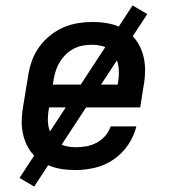

<svg xmlns="http://www.w3.org/2000/svg" viewBox="-20 -619 640 708"><path d="M259 8Q235 8 212 5Q189 2 167.5 -6Q146 -14 128 -26.5Q110 -39 96.5 -56Q83 -73 74.5 -94Q66 -115 62.5 -137.5Q59 -160 60.5 -184Q62 -208 66 -231L84 -341Q88 -368 97.5 -394.5Q107 -421 124 -445Q141 -469 164 -487.5Q187 -506 213 -517.5Q239 -529 267 -533.5Q295 -538 321 -538Q352 -538 382.5 -532Q413 -526 438 -511Q463 -496 480.5 -472.5Q498 -449 506.5 -420.5Q515 -392 515 -361Q515 -330 509 -299L497 -223H161L160 -217Q157 -200 156.5 -182Q156 -164 160 -148Q164 -132 172.5 -117.5Q181 -103 194 -93.5Q207 -84 224 -80Q241 -76 259 -76Q278 -76 298 -79.5Q318 -83 336 -92.5Q354 -102 368 -118Q382 -134 388 -153H483Q474 -117 452.5 -85Q431 -53 399 -31Q367 -9 330.5 -0.5Q294 8 259 8ZM175 -307H414L415 -313Q418 -330 418.5 -347.5Q419 -365 415.5 -381.5Q412 -398 404 -412Q396 -426 383 -436Q370 -446 353.5 -450Q337 -454 320 -454Q303 -454 286 -451Q269 -448 253 -440Q237 -432 224 -419.5Q211 -407 201.5 -392Q192 -377 186.5 -360.5Q181 -344 178 -327ZM106 69 52 37 469 -599 523 -567Z"/></svg>

Font: Iosevka Slab MdExObl
Style: Regular
Weight: 500
Width: 7
Italic angle: -9°
Monospace: yes
Designer: Belleve Invis
Foundry: Belleve Invis
Version: Version 11.1.1; ttfautohint (v1.8.3)